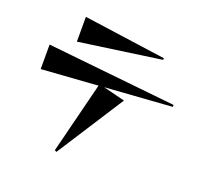

<svg xmlns="http://www.w3.org/2000/svg" viewBox="-141 -942 1282 1193"><g transform="rotate(20 500.0 -345.5)"><path d="M333 74 451 -396 78 -370V-532L930 -443V-430L487 -399L631 -363L346 80ZM231 -771 774 -695V-684L231 -607Z"/></g></svg>

Font: Tiejili SC
Style: Regular
Weight: 400
Designer: Buernia
Foundry: Ershou Xiaoxi Press
Version: Version 1.100